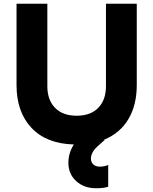

<svg xmlns="http://www.w3.org/2000/svg" viewBox="-20 -750 816 1022"><path d="M344 116Q344 65 373 19Q227 15 147.5 -69.5Q68 -154 68 -297V-730H232V-291Q232 -218 273 -176Q314 -134 388 -134Q462 -134 503 -176Q544 -218 544 -291V-730H708V-297Q708 -191 663.5 -116Q619 -41 535 -7L537 -5L507 22Q464 58 464 94Q464 113 476.5 125Q489 137 511 137Q536 137 556 128V244Q534 252 491 252Q427 252 385.5 214Q344 176 344 116Z"/></svg>

Font: Sora-SIA
Style: Bold
Weight: 700
Designer: Jonathan Barnbrook, Julián Moncada
Foundry: Barnbrook Fonts
Version: Version 2.000